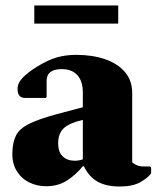

<svg xmlns="http://www.w3.org/2000/svg" viewBox="-20 -670 571 700"><path d="M148 9Q115 9 86.5 -5Q58 -19 41 -46.5Q24 -74 25 -113Q26 -152 38.5 -176.5Q51 -201 86 -218.5Q121 -236 188 -254L282 -279V-333Q282 -374 262 -396Q242 -418 205 -418Q150 -418 150 -375V-317L147 -313H71Q44 -313 44 -346Q44 -368 64 -388Q84 -408 115 -427Q156 -452 188 -461Q220 -470 258 -470Q316 -470 362 -454.5Q408 -439 435 -408Q462 -377 462 -330V-78Q470 -71 480.5 -67Q491 -63 505 -63H527L531 -59V-38Q520 -22 492 -6Q464 10 417 10Q366 10 334.5 -8.5Q303 -27 286 -64H282Q257 -33 224.5 -12Q192 9 148 9ZM192 -147Q192 -116 208.5 -100Q225 -84 253 -84Q267 -84 282 -89V-233Q234 -222 213 -203Q192 -184 192 -147ZM105 -584V-650H411V-584Z"/></svg>

Font: Spectral ExtraBold
Style: Regular
Weight: 800
Designer: Jean-Baptiste Levee
Foundry: Production Type
Version: Version 2.001